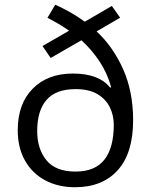

<svg xmlns="http://www.w3.org/2000/svg" viewBox="-20 -784 640 814"><path d="M214.4 -764.2Q247.6 -749 279.3 -731Q311 -712.9 339.4 -691.9L454.1 -758.8L489.3 -709L389.6 -650.9Q459.5 -585.9 502 -490.7Q544.4 -395.5 544.4 -274.4Q544.4 -134.8 479.2 -62.5Q414.1 9.8 297.9 9.8Q226.6 9.8 171.6 -19.5Q116.7 -48.8 85.9 -103.3Q55.2 -157.7 55.2 -231.9Q55.2 -343.8 118.7 -408Q182.1 -472.2 288.6 -472.2Q399.4 -472.2 446.8 -412.6L451.2 -414.1Q435.5 -473.1 402.1 -523.4Q368.7 -573.7 325.2 -613.3L194.8 -538.1L160.2 -588.9L272.9 -653.8Q231.4 -683.1 181.2 -708.5ZM300.8 -406.2Q216.8 -406.2 177.2 -360.4Q137.7 -314.5 137.7 -229Q137.7 -152.3 177 -104.5Q216.3 -56.6 299.8 -56.6Q383.3 -56.6 422.9 -107.4Q462.4 -158.2 462.4 -254.9Q462.4 -294.9 445.6 -329.3Q428.7 -363.8 393.1 -385Q357.4 -406.2 300.8 -406.2Z"/></svg>

Font: Open Sans
Style: Regular
Weight: 400
Designer: Monotype Design Team
Foundry: Monotype Imaging Inc.
Version: Version 3.000; ttfautohint (v1.8.4)